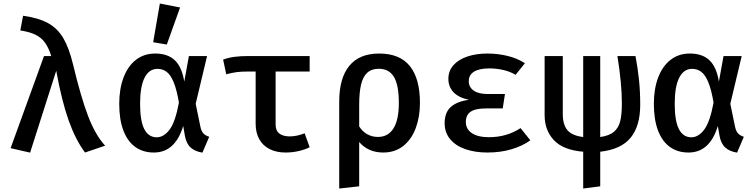

<svg xmlns="http://www.w3.org/2000/svg" viewBox="-20 -864 4348 1105"><path d="M274.9 -541.5Q260 -588.7 239.7 -617.4Q219.5 -646.2 185.9 -663.3Q152.3 -680.5 96.9 -688.7L112.8 -773.3Q202.1 -761 256.4 -731Q310.8 -701 343.8 -645.4Q376.9 -589.7 400 -494.9Q445.1 -306.2 486.7 -196.9Q528.2 -87.7 585.1 -25.6L469.2 13.8Q414.4 -60 374.6 -172.3Q334.9 -284.6 303.6 -456.9L153.3 14.4L41 -11.3L233.3 -541.5Z M1040.5 -394.4 1067.2 -541.5H1171.8L1106.2 -266.7L1133.3 -134.9Q1139 -108.7 1150.5 -96.2Q1162.1 -83.6 1184.1 -76.9L1145.1 14.4Q1102.1 7.7 1077.2 -14.9Q1052.3 -37.4 1044.1 -82.6L1034.4 -139Q988.2 13.8 865.6 13.8Q803.1 13.8 758.5 -18.2Q713.8 -50.3 690 -113.1Q666.2 -175.9 666.2 -266.7Q666.2 -351.3 690.5 -416.7Q714.9 -482.1 761.5 -519Q808.2 -555.9 873.3 -555.9Q945.1 -555.9 985.9 -517.4Q1026.7 -479 1040.5 -394.4ZM786.2 -266.7Q786.2 -167.7 810.5 -120.8Q834.9 -73.8 882.1 -73.8Q922.1 -73.8 955.4 -117.2Q988.7 -160.5 1009.7 -273.3Q997.4 -346.7 980 -389.5Q962.6 -432.3 939.7 -450Q916.9 -467.7 886.2 -467.7Q837.9 -467.7 812.1 -416.7Q786.2 -365.6 786.2 -266.7ZM861.5 -621 900 -843.6 1016.4 -821 940 -607.7Z M1762.1 -452.3H1566.2V-147.2Q1566.2 -111.8 1587.7 -95.4Q1609.2 -79 1647.2 -79Q1688.2 -79 1733.3 -96.9L1762.1 -16.9Q1739 -4.1 1701 4.9Q1663.1 13.8 1623.1 13.8Q1570.8 13.8 1531.8 -5.9Q1492.8 -25.6 1472.1 -62.8Q1451.3 -100 1451.3 -151.3V-452.3H1404.6Q1370.8 -452.3 1343.3 -449Q1315.9 -445.6 1282.1 -436.4L1264.1 -521Q1294.4 -532.3 1329.5 -536.9Q1364.6 -541.5 1410.3 -541.5H1762.1Z M2396.9 -271.8Q2396.9 -191.8 2372.8 -126.9Q2348.7 -62.1 2301 -24.1Q2253.3 13.8 2185.6 13.8Q2099.5 13.8 2047.2 -46.7V208.2L1932.3 221V-279Q1932.3 -414.4 1990.3 -485.1Q2048.2 -555.9 2162.1 -555.9Q2281 -555.9 2339 -483.6Q2396.9 -411.3 2396.9 -271.8ZM2047.2 -260V-136.4Q2066.2 -106.7 2093.8 -91.3Q2121.5 -75.9 2154.9 -75.9Q2213.8 -75.9 2244.6 -125.1Q2275.4 -174.4 2275.4 -271.3Q2275.4 -374.4 2247.2 -421.3Q2219 -468.2 2160 -468.2Q2118.5 -468.2 2093.6 -445.4Q2068.7 -422.6 2057.9 -376.9Q2047.2 -331.3 2047.2 -260Z M2777.9 -240Q2716.4 -240 2688.7 -221Q2661 -202.1 2661 -162.1Q2661 -121 2695.9 -97.7Q2730.8 -74.4 2793.8 -74.4Q2896.4 -74.4 2975.9 -126.7L3032.3 -56.4Q2987.7 -24.1 2924.4 -5.1Q2861 13.8 2785.6 13.8Q2713.8 13.8 2657.9 -5.6Q2602.1 -25.1 2570.5 -63.3Q2539 -101.5 2539 -154.9Q2539 -215.4 2573.3 -247.4Q2607.7 -279.5 2678.5 -289.7Q2619.5 -302.1 2590 -333.3Q2560.5 -364.6 2560.5 -410.3Q2560.5 -456.4 2590 -489.2Q2619.5 -522.1 2670.5 -539Q2721.5 -555.9 2785.1 -555.9Q2844.6 -555.9 2901.5 -542.1Q2958.5 -528.2 3001 -500L2947.2 -433.3Q2915.9 -452.3 2876.7 -461.3Q2837.4 -470.3 2795.4 -470.3Q2739 -470.3 2708.5 -451.8Q2677.9 -433.3 2677.9 -396.4Q2677.9 -362.6 2705.9 -342.8Q2733.8 -323.1 2784.1 -323.1H2886.2L2873.3 -240Z M3434.4 -75.4Q3485.6 -82.6 3512.6 -104.9Q3539.5 -127.2 3549.2 -165.6Q3559 -204.1 3559 -268.2Q3559 -383.1 3533.3 -541.5H3637.4Q3650.8 -470.8 3657.7 -403.6Q3664.6 -336.4 3664.6 -261Q3664.6 -139 3609.5 -71.5Q3554.4 -4.1 3434.4 9.2V208.2L3336.4 221V9.2Q3221 -0.5 3167.7 -57.4Q3114.4 -114.4 3114.4 -201.5V-541.5H3219V-207.2Q3219 -146.2 3245.9 -114.6Q3272.8 -83.1 3336.4 -75.4V-541.5H3434.4Z M4117.4 -394.4 4144.1 -541.5H4248.7L4183.1 -266.7L4210.3 -134.9Q4215.9 -108.7 4227.4 -96.2Q4239 -83.6 4261 -76.9L4222.1 14.4Q4179 7.7 4154.1 -14.9Q4129.2 -37.4 4121 -82.6L4111.3 -139Q4065.1 13.8 3942.6 13.8Q3880 13.8 3835.4 -18.2Q3790.8 -50.3 3766.9 -113.1Q3743.1 -175.9 3743.1 -266.7Q3743.1 -351.3 3767.4 -416.7Q3791.8 -482.1 3838.5 -519Q3885.1 -555.9 3950.3 -555.9Q4022.1 -555.9 4062.8 -517.4Q4103.6 -479 4117.4 -394.4ZM3863.1 -266.7Q3863.1 -167.7 3887.4 -120.8Q3911.8 -73.8 3959 -73.8Q3999 -73.8 4032.3 -117.2Q4065.6 -160.5 4086.7 -273.3Q4074.4 -346.7 4056.9 -389.5Q4039.5 -432.3 4016.7 -450Q3993.8 -467.7 3963.1 -467.7Q3914.9 -467.7 3889 -416.7Q3863.1 -365.6 3863.1 -266.7Z"/></svg>

Font: Fira Code Fixed Medium
Style: Regular
Weight: 500
Monospace: yes
Designer: Carrois Corporate, Edenspiekermann AG, Nikita Prokopov
Foundry: Carrois Corporate, Edenspiekermann AG, Nikita Prokopov
Version: Version 5.002